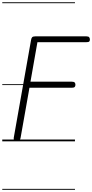

<svg xmlns="http://www.w3.org/2000/svg" viewBox="-25 -1250 815 1698"><path d="M123.5 0Q107 0 100.8 -8.2Q94.5 -16.5 96.5 -31L249.5 -895.5Q252 -912 259 -920.2Q266 -928.5 287 -928.5H739Q758 -928.5 764 -920.2Q770 -912 770 -900.5Q770 -888.5 764.2 -882.8Q758.5 -877 739 -877H306L244.5 -527.5H610.5Q629.5 -527.5 635.8 -520Q642 -512.5 642 -500Q642 -488.5 635.8 -481.2Q629.5 -474 610.5 -474H235.5L157 -31Q155 -20 149.2 -10Q143.5 0 123.5 0ZM123.5 0Q107 0 100.8 -8.2Q94.5 -16.5 96.5 -31L249.5 -895.5Q252 -912 259 -920.2Q266 -928.5 287 -928.5H739Q758 -928.5 764 -920.2Q770 -912 770 -900.5Q770 -888.5 764.2 -882.8Q758.5 -877 739 -877H306L244.5 -527.5H610.5Q629.5 -527.5 635.8 -520Q642 -512.5 642 -500Q642 -488.5 635.8 -481.2Q629.5 -474 610.5 -474H235.5L157 -31Q155 -20 149.2 -10Q143.5 0 123.5 0ZM-5 420.5H638V428.5H-5ZM-5 -16H638V0H-5ZM-5 -505.5H638V-497.5H-5ZM-5 -1230H638V-1222H-5Z"/></svg>

Font: Edu VIC WA NT Pre Guide
Style: Regular
Weight: 400
Designer: Tina and Corey Anderson, Eben Sorkin, Mirko Velimirovic
Foundry: Google for Education
Version: Version 1.000